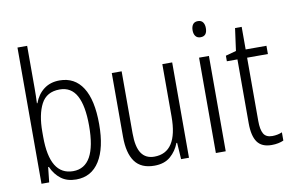

<svg xmlns="http://www.w3.org/2000/svg" viewBox="-79 -903 1601 1055"><g transform="rotate(-10 721.5 -375.0)"><path d="M128 -523Q128 -503 127.5 -481Q127 -459 126 -440H129Q146 -487 182 -514.5Q218 -542 270 -542Q354 -542 398.5 -472.5Q443 -403 443 -268Q443 -135 397.5 -62.5Q352 10 267 10Q216 10 182.5 -15.5Q149 -41 130 -84H126L117 0H74V-760H128ZM262 -493Q189 -493 158.5 -435Q128 -377 128 -280V-252Q128 -38 258 -38Q387 -38 387 -269Q387 -380 356.5 -436.5Q326 -493 262 -493Z M897 -532V0H853L847 -92H843Q827 -49 793 -19.5Q759 10 703 10Q629 10 594.5 -37.5Q560 -85 560 -176V-532H615V-186Q615 -110 639 -74.5Q663 -39 711 -39Q842 -39 842 -240V-532Z M1075 -731Q1094 -731 1103 -718.5Q1112 -706 1112 -686Q1112 -641 1075 -641Q1057 -641 1047.5 -653Q1038 -665 1038 -686Q1038 -706 1047 -718.5Q1056 -731 1075 -731ZM1102 -532V0H1047V-532Z M1369 -38Q1384 -38 1398.5 -41Q1413 -44 1424 -49V-3Q1411 3 1394 6.5Q1377 10 1357 10Q1302 10 1277.5 -24.5Q1253 -59 1253 -130V-486H1194V-517L1253 -533L1270 -658H1307V-532H1423V-486H1307V-133Q1307 -85 1320.5 -61.5Q1334 -38 1369 -38Z"/></g></svg>

Font: Noto Sans Ethiopic Condensed Light
Style: Regular
Weight: 300
Width: 3
Designer: Monotype Design Team
Foundry: Monotype Imaging Inc.
Version: Version 2.102; ttfautohint (v1.8.4.7-5d5b)